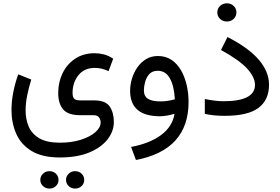

<svg xmlns="http://www.w3.org/2000/svg" viewBox="-20 -690 1668 1142"><path d="M372.6 379.9Q372.6 358.4 388.4 343.3Q404.3 328.1 426.8 328.1Q449.7 328.1 465.3 343Q481 357.9 481 379.9Q481 401.9 465.3 416.7Q449.7 431.6 426.8 431.6Q404.3 431.6 388.4 416.5Q372.6 401.4 372.6 379.9ZM219.7 379.9Q219.7 358.4 235.6 343.3Q251.5 328.1 273.9 328.1Q296.9 328.1 312.5 343Q328.1 357.9 328.1 379.9Q328.1 401.9 312.5 416.7Q296.9 431.6 273.9 431.6Q251.5 431.6 235.6 416.5Q219.7 401.4 219.7 379.9ZM336.4 246.6Q231 246.6 167.7 208Q104.5 169.4 76.4 105.2Q48.3 41 48.3 -35.6Q48.3 -87.4 59.1 -141.8Q69.8 -196.3 88.4 -248L166 -216.8Q151.9 -171.9 142.1 -124.5Q132.3 -77.1 132.3 -32.7Q132.3 20 151.1 63.5Q169.9 106.9 214.4 132.8Q258.8 158.7 336.4 158.7Q405.8 158.7 460.4 141.4Q515.1 124 546.9 96.4Q578.6 68.8 578.6 38.1Q578.6 22.5 569.3 8.8Q560.1 -4.9 535.6 -4.9H456.5Q384.3 -4.9 355.2 -39.8Q326.2 -74.7 326.2 -136.7Q326.2 -201.2 352.5 -255.1Q378.9 -309.1 427.7 -341.3Q476.6 -373.5 543.5 -373.5Q568.8 -373.5 596.9 -366.7Q625 -359.9 653.3 -340.8L625.5 -266.6Q586.9 -286.1 543.5 -286.1Q481.4 -286.1 446.5 -242.7Q411.6 -199.2 411.6 -136.7Q411.6 -113.8 420.9 -103.3Q430.2 -92.8 458.5 -92.8H540.5Q607.9 -92.8 632.6 -56.4Q657.2 -20 657.2 36.1Q657.2 90.3 620.1 138.4Q583 186.5 511.5 216.6Q439.9 246.6 336.4 246.6Z M1101.6 -83.5Q1101.6 201.7 788.6 261.7L759.8 184.1Q872.1 162.6 939 112.5Q1005.9 62.5 1018.1 -13.2Q999.5 -7.3 975.1 -2.9Q950.7 1.5 932.1 1.5Q753.9 1.5 753.9 -149.9Q753.9 -186 764.9 -222.4Q775.9 -258.8 797.1 -289.3Q818.4 -319.8 849.1 -338.4Q879.9 -356.9 918.9 -356.9Q965.3 -356.9 999.8 -334Q1034.2 -311 1056.6 -272Q1079.1 -232.9 1090.3 -184.1Q1101.6 -135.3 1101.6 -83.5ZM934.6 -86.9Q977.5 -86.9 1020 -99.6Q1015.1 -181.6 989.7 -225.3Q964.4 -269 918 -269Q885.7 -269 867.9 -249Q850.1 -229 843 -201.9Q835.9 -174.8 835.9 -152.8Q835.9 -117.2 860.4 -102.1Q884.8 -86.9 934.6 -86.9Z M1272.5 -616.2Q1272.5 -639.2 1289.1 -654.8Q1305.7 -670.4 1329.6 -670.4Q1353.5 -670.4 1369.9 -654.8Q1386.2 -639.2 1386.2 -616.2Q1386.2 -593.3 1369.9 -577.6Q1353.5 -562 1329.6 -562Q1305.7 -562 1289.1 -577.6Q1272.5 -593.3 1272.5 -616.2ZM1309.1 -87.9Q1496.6 -87.9 1496.6 -185.1Q1496.6 -231 1449.7 -282.2Q1402.8 -333.5 1294.4 -392.6L1333 -469.7Q1458.5 -405.8 1519.3 -334.7Q1580.1 -263.7 1580.1 -186.5Q1580.1 -94.7 1516.8 -47.9Q1453.6 -1 1316.4 -1Q1251 -1 1198.2 -12.7V-101.1Q1262.2 -87.9 1309.1 -87.9Z"/></svg>

Font: Vazirmatn RD UI FD
Style: Regular
Weight: 400
Designer: Saber Rastikerdar
Foundry: Saber Rastikerdar
Version: Version 33.003